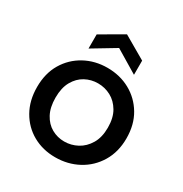

<svg xmlns="http://www.w3.org/2000/svg" viewBox="-179 -904 995 1046"><g transform="rotate(30 319.0 -381.0)"><path d="M314 7Q236 7 173.5 -28Q111 -63 74.5 -127Q38 -191 38 -276Q38 -362 75.5 -425Q113 -488 177 -523Q241 -558 319 -558Q398 -558 461.5 -523Q525 -488 562.5 -425Q600 -362 600 -276Q600 -191 561.5 -127Q523 -63 458 -28Q393 7 314 7ZM314 -92Q357 -92 395.5 -112.5Q434 -133 458.5 -174Q483 -215 483 -276Q483 -338 459 -378.5Q435 -419 397.5 -439Q360 -459 317 -459Q274 -459 237 -439Q200 -419 177 -378.5Q154 -338 154 -276Q154 -215 176 -174Q198 -133 234.5 -112.5Q271 -92 314 -92ZM462 -597 319 -683 176 -597V-686L319 -769L462 -686Z"/></g></svg>

Font: Parkinsans Light Medium
Style: Regular
Weight: 500
Version: Version 1.000